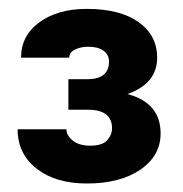

<svg xmlns="http://www.w3.org/2000/svg" viewBox="-20 -737 415 436"><path d="M135.3 -557.1H178.2Q227.5 -557.1 227.5 -597.2Q227.5 -612.8 215.1 -621.8Q202.6 -630.9 180.7 -630.9Q163.6 -630.9 150.4 -624.5Q137.2 -618.2 137.2 -606H27.8Q27.8 -655.8 69.3 -686.3Q110.8 -716.8 177.2 -716.8Q252.4 -716.8 294.7 -686.8Q336.9 -656.7 336.9 -606Q336.9 -547.4 269.5 -523.4Q344.7 -503.4 344.7 -434.1Q344.7 -383.3 298.8 -351.8Q252.9 -320.3 177.2 -320.3Q106.4 -320.3 63.2 -354Q20 -387.7 20 -443.4H130.9Q130.9 -429.2 145.3 -417.7Q159.7 -406.2 185.1 -406.2Q212.4 -406.2 223.4 -418.5Q234.4 -430.7 234.4 -445.8Q234.4 -487.3 181.2 -487.8H135.3Z"/></svg>

Font: Roboto Black
Style: Regular
Weight: 900
Designer: Google
Version: Version 2.134; 2016